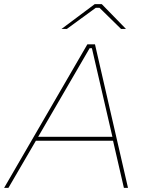

<svg xmlns="http://www.w3.org/2000/svg" viewBox="-49 -916 707 936"><path d="M-29 0H-8L126 -230H502L555 0H575L414 -700H377ZM251 -775H277L418 -878H436L541 -775H565L447 -896H413ZM137 -249 388 -681H399L499 -249Z"/></svg>

Font: Fixel Display Thin
Style: Italic
Weight: 100
Italic angle: -10°
Designer: AlfaBravo + MacPaw
Foundry: Kyrylo Tkachov, Marchela Mozhyna, Serhii Makarenko, Maria Weinstein, Zakhar Kryvoshyya
Version: Version 1.210;Glyphs 3.2 (3217)